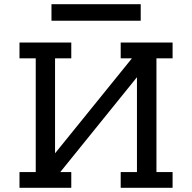

<svg xmlns="http://www.w3.org/2000/svg" viewBox="-20 -898 919 918"><path d="M73.2 0V-75.2H150.9V-619.1H73.2V-694.8H320.8V-619.1H243.2V-165L610.8 -619.1H557.1V-694.8H805.2V-619.1H728V-75.2H805.2V0H557.1V-75.2H634.8V-528.8L268.1 -75.2H320.8V0ZM226.1 -798.8V-877.9H652.8V-798.8Z"/></svg>

Font: CMU Concrete
Style: Bold
Weight: 700
Version: Version 0.7.0